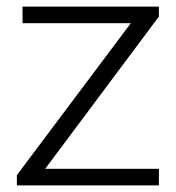

<svg xmlns="http://www.w3.org/2000/svg" viewBox="-20 -560 531 580"><path d="M31 -31 394 -515 409 -490H48V-540H460V-510L97 -24L82 -50H460V0H31Z"/></svg>

Font: Pathway Extreme 8pt Thin
Style: Regular
Weight: 100
Designer: Eduardo Rodriguez Tunni
Foundry: Eduardo Rodriguez Tunni
Version: Version 1.000